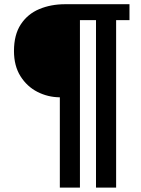

<svg xmlns="http://www.w3.org/2000/svg" viewBox="-20 -706 656 893"><path d="M258.3 166.5V-253.4Q202.6 -253.9 154 -278.7Q105.5 -303.5 75.2 -351.6Q45 -399.7 45 -468.7Q45 -544.3 76.7 -592.6Q108.5 -641 162.6 -663.7Q216.7 -686.4 282.9 -686.4H582.2V-612.4H520.1V166.5H426.5V-612.4H351.8V166.5Z"/></svg>

Font: Archivo SemiBold
Style: Regular
Weight: 600
Designer: Hector Gatti
Foundry: Omnibus-Type
Version: Version 2.001